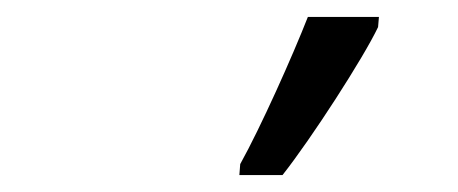

<svg xmlns="http://www.w3.org/2000/svg" viewBox="-20 -813 542 227"><path d="M263 -606H314C348 -649 410 -745 427 -781L428 -793H344C326 -747 288 -662 264 -619Z"/></svg>

Font: Noto Sans Display SemiCondensed
Style: Italic
Weight: 400
Width: 4
Italic angle: -12°
Designer: Monotype Design Team
Foundry: Monotype Imaging Inc.
Version: Version 1.900